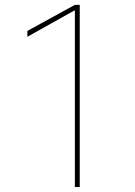

<svg xmlns="http://www.w3.org/2000/svg" viewBox="-20 -750 540 770"><path d="M280.3 -730.5H299.8V0H280.3V-707L278.3 -708L89.8 -602.5V-626Z"/></svg>

Font: Mgen+ 1m thin
Style: Regular
Weight: 100
Designer: [Source Han Sans]
Ryoko NISHIZUKA  (kana & ideographs); Paul D. Hunt (Latin, Greek & Cyrillic); Wenlong ZHANG  (bopomofo
Version: Version 1.059.20150602